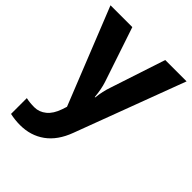

<svg xmlns="http://www.w3.org/2000/svg" viewBox="-223 -660 1015 1015"><g transform="rotate(45 284.5 -153.0)"><path d="M109.9 240.2Q71.3 240.2 34.2 231.9V113.8Q61 120.1 96.7 120.1Q132.3 120.1 161.9 95.9Q191.4 71.8 208 22.9L216.8 -3.9L0 -545.9H163.1L266.1 -238.8Q279.3 -198.7 284.2 -144H287.1Q292.5 -194.3 308.1 -238.8L409.2 -545.9H568.8L337.9 69.8Q306.2 155.3 247.3 197.8Q188.5 240.2 109.9 240.2Z"/></g></svg>

Font: OpenSans-Bold
Style: Bold
Weight: 700
Foundry: Ascender Corporation
Version: Version 1.10